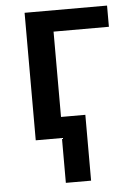

<svg xmlns="http://www.w3.org/2000/svg" viewBox="-53 -580 558 810"><g transform="rotate(-5 226.5 -175.0)"><path d="M82 -540H431.2V-450.2H196.8V-88.9H299.8V189.9H192.9V0H82Z"/></g></svg>

Font: JBL Sans
Style: Semibold
Weight: 600
Version: Version 1.10